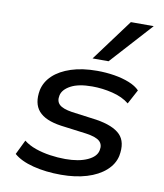

<svg xmlns="http://www.w3.org/2000/svg" viewBox="-85 -831 779 910"><g transform="rotate(10 304.0 -376.0)"><path d="M270 9Q196 9 135.5 -6.5Q75 -22 42 -51L76 -121Q100 -102 133 -90.5Q166 -79 203.5 -73.5Q241 -68 277 -68Q342 -68 383.5 -87Q425 -106 431 -137Q437 -165 419.5 -181Q402 -197 354 -204L231 -220Q153 -231 121.5 -267.5Q90 -304 102 -369Q111 -410 143.5 -440.5Q176 -471 229.5 -488.5Q283 -506 354 -506Q397 -506 437 -499.5Q477 -493 509.5 -480Q542 -467 560 -448L523 -379Q491 -405 442 -417Q393 -429 344 -429Q278 -429 241 -409Q204 -389 198 -360Q192 -332 208.5 -316Q225 -300 270 -293L390 -277Q472 -264 506 -229.5Q540 -195 527 -127Q518 -86 483 -55Q448 -24 393.5 -7.5Q339 9 270 9ZM322 -560 471 -761H581L399 -560Z"/></g></svg>

Font: Nunito Sans 7pt SemiExpanded Medium
Style: Italic
Weight: 500
Width: 6
Italic angle: -9°
Designer: Vernon Adams
Foundry: Vernon Adams
Version: Version 3.101;gftools[0.9.27]